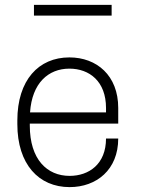

<svg xmlns="http://www.w3.org/2000/svg" viewBox="-20 -756 596 786"><path d="M119 -692H437V-736H119ZM464 -189H414C414 -84 344 -36 265 -36C173 -36 102 -103 102 -242V-250H464V-314C464 -447 376 -521 264 -521C138 -521 51 -428 51 -263V-248C51 -83 139 10 265 10C375 10 464 -61 464 -189ZM264 -475C346 -475 414 -423 414 -314V-296H103C111 -416 178 -475 264 -475Z"/></svg>

Font: Chivo Light
Style: Regular
Weight: 300
Designer: Hector Gatti
Foundry: Omnibus-Type
Version: Version 1.003;PS 001.003;hotconv 1.0.70;makeotf.lib2.5.58329